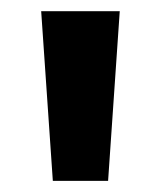

<svg xmlns="http://www.w3.org/2000/svg" viewBox="-20 -800 290 346"><path d="M54.2 -779.8H195.8L174.8 -474.1H75.2Z"/></svg>

Font: Cooper Hewitt
Style: Semibold
Weight: 709
Designer: Village Type and Design LLC
Foundry: Cooper Hewitt Smithsonian Design Museum
Version: 1.000